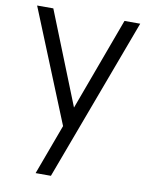

<svg xmlns="http://www.w3.org/2000/svg" viewBox="-87 -603 701 906"><g transform="rotate(10 263.5 -150.0)"><path d="M220.3 240H147L251.7 -43.3L253 40.7L16.7 -540H94.3L288.3 -54.3H256.3L435.3 -540H510.7Z"/></g></svg>

Font: Manrope Variable Light
Style: Regular
Weight: 200
Designer: Mikhail Sharanda
Foundry: Mikhail Sharanda
Version: Version 4.505